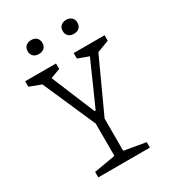

<svg xmlns="http://www.w3.org/2000/svg" viewBox="-218 -1050 1057 1170"><g transform="rotate(-30 310.0 -465.0)"><path d="M93.5 -703 129 -654.5 30.5 -691.5V-730H247.5V-691.5L156.5 -658L164 -703L306 -361H313.5L466 -704.5L463.5 -659L372.5 -692.5V-731H589.5V-692.5L489 -654.5L525.5 -704.5L330.5 -279H279.5ZM123.5 -38.5 289.5 -67 274 -35V-316H336V-35L320.5 -67L486.5 -38.5V0H123.5ZM135 -880.5Q135 -903.5 149.2 -916.5Q163.5 -929.5 187 -929.5Q210 -929.5 224.2 -916.5Q238.5 -903.5 238.5 -880.5Q238.5 -857.5 224.2 -844.5Q210 -831.5 187 -831.5Q163.5 -831.5 149.2 -844.5Q135 -857.5 135 -880.5ZM381.5 -880.5Q381.5 -903.5 395.8 -916.5Q410 -929.5 433.5 -929.5Q456.5 -929.5 470.8 -916.5Q485 -903.5 485 -880.5Q485 -857.5 470.8 -844.5Q456.5 -831.5 433.5 -831.5Q410 -831.5 395.8 -844.5Q381.5 -857.5 381.5 -880.5Z"/></g></svg>

Font: Monaspace Xenon Var
Style: Regular
Weight: 400
Designer: Riley Cran and the Lettermatic Team
Version: Version 1.000 (Monaspace Xenon Var)